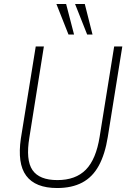

<svg xmlns="http://www.w3.org/2000/svg" viewBox="-20 -939 648 967"><path d="M268 8Q213 8 174 -7.5Q135 -23 112 -54Q89 -85 82.5 -132Q76 -179 85 -241L160 -705H201L128 -247Q109 -133 143.5 -82.5Q178 -32 269 -32Q361 -32 412.5 -84.5Q464 -137 482 -251L555 -705H596L523 -250Q509 -162 477.5 -104.5Q446 -47 394 -19.5Q342 8 268 8ZM419 -765 358 -919H407L446 -765ZM325 -765 264 -919H313L353 -765Z"/></svg>

Font: Nunito Sans 10pt Condensed ExtraLight
Style: Italic
Weight: 250
Width: 3
Italic angle: -9°
Designer: Vernon Adams
Foundry: Vernon Adams
Version: Version 3.101;gftools[0.9.27]